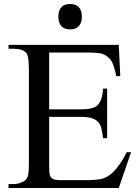

<svg xmlns="http://www.w3.org/2000/svg" viewBox="-20 -937 698 957"><path d="M225 -675V-392H381.5Q443 -392 463.5 -410.5Q491 -435 493.5 -495.5H514V-248H493.5Q487.5 -299.5 479 -314.5Q470 -333.5 448.2 -344Q426.5 -354.5 381.5 -354.5H225V-118.5Q225 -71 229.5 -60.8Q234 -50.5 244 -44.8Q254 -39 284.5 -39H405.5Q465.5 -39 492.8 -47.2Q520 -55.5 545.5 -81Q578.5 -113 612 -178.5H633.5L572 0H22.5V-19.5H47.5Q72 -19.5 94.5 -31Q112 -40 118 -56.5Q124 -73 124 -126V-589.5Q124 -657.5 111 -673.5Q92 -694 47.5 -694H22.5V-713.5H572L579.5 -557.5H559.5Q548 -613 534.8 -634Q521.5 -655 494.5 -667Q474.5 -675 421.5 -675ZM271 -854Q271 -872 275.5 -884Q280 -896 288 -903.5Q296 -911 306.5 -914Q317 -917 329.5 -917Q341.5 -917 352 -914Q362.5 -911 370.5 -903.5Q378.5 -896 383.2 -884Q388 -872 388 -854Q388 -836 383.2 -824Q378.5 -812 370.5 -804.5Q362.5 -797 352 -793.8Q341.5 -790.5 329.5 -790.5Q317 -790.5 306.5 -793.8Q296 -797 288 -804.5Q280 -812 275.5 -824Q271 -836 271 -854Z"/></svg>

Font: MM Phetkon
Style: Regular
Weight: 400
Designer: Khon Soe Zaw Thu
Version: Version 1.00 July 15, 2016, initial release